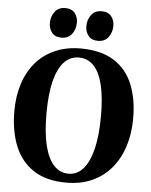

<svg xmlns="http://www.w3.org/2000/svg" viewBox="-63 -1026 854 1088"><g transform="rotate(5 364.0 -481.5)"><path d="M359 11.5Q243 12.5 169.5 -35.5Q96 -83.5 61.5 -169Q27 -254.5 27 -366.5Q27 -453 50.2 -524Q73.5 -595 118 -646.2Q162.5 -697.5 226.5 -725.2Q290.5 -753 371.5 -753Q487.5 -752.5 560.2 -706.8Q633 -661 667.2 -578Q701.5 -495 701.5 -384Q701.5 -297 678.2 -224.8Q655 -152.5 610.8 -99.8Q566.5 -47 503.2 -18Q440 11 359 11.5ZM363.5 -40Q412 -40 446.5 -79Q481 -118 499.8 -194.5Q518.5 -271 518.5 -383Q518.5 -489.5 501 -560Q483.5 -630.5 449.2 -665.8Q415 -701 365 -701Q316.5 -701 281.8 -664.5Q247 -628 228.2 -553.8Q209.5 -479.5 209.5 -367Q209.5 -260.5 227.2 -187.8Q245 -115 279.5 -77.5Q314 -40 363.5 -40ZM255.5 -804.5Q220.5 -804.5 202.2 -827Q184 -849.5 184 -881.5Q184 -919 204.8 -946.2Q225.5 -973.5 264 -973.5H265Q300.5 -973.5 318.5 -950.8Q336.5 -928 336.5 -896.5Q336.5 -860 316 -832.2Q295.5 -804.5 256.5 -804.5ZM463 -804.5Q428 -804.5 409.8 -827Q391.5 -849.5 391.5 -881.5Q391.5 -919 412.2 -946.2Q433 -973.5 471.5 -973.5H472.5Q508 -973.5 526 -950.8Q544 -928 544 -896.5Q544 -860 523.5 -832.2Q503 -804.5 464 -804.5Z"/></g></svg>

Font: Merriweather 60pt ExtraBold
Style: Regular
Weight: 800
Version: Version 2.100